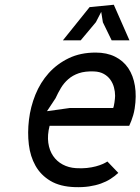

<svg xmlns="http://www.w3.org/2000/svg" viewBox="-20 -780 592 809"><path d="M478.5 -51.5Q463.5 -37.5 445.5 -26Q427.5 -14.5 405 -6.5Q382.5 1.5 355.5 5.5Q328.5 9.5 296 8.5Q233 6.5 192.2 -18Q151.5 -42.5 129.5 -81.8Q107.5 -121 101.5 -171Q95.5 -221 102 -275Q108.5 -330 129.2 -381.2Q150 -432.5 185.2 -471.8Q220.5 -511 269.8 -534.8Q319 -558.5 383 -558.5Q430 -558.5 464.8 -541.2Q499.5 -524 520.5 -492.8Q541.5 -461.5 548.5 -418.2Q555.5 -375 547.5 -323Q545 -307.5 541.2 -294.5Q537.5 -281.5 533.5 -271.5Q529 -260 524.5 -250H189Q179 -210.5 183.5 -178.2Q188 -146 203.8 -123Q219.5 -100 244.2 -86.8Q269 -73.5 300 -71.5Q325 -70 346 -72.2Q367 -74.5 383.8 -79Q400.5 -83.5 412.8 -89Q425 -94.5 432.5 -99.5ZM457 -325Q458 -326.5 459.5 -333Q461 -339.5 462.2 -347.8Q463.5 -356 464.2 -363.8Q465 -371.5 465 -376Q465 -394 460.2 -411.8Q455.5 -429.5 445 -444.2Q434.5 -459 417.5 -468.5Q400.5 -478 376.5 -479Q338.5 -480.5 312.2 -471.5Q286 -462.5 267.5 -446.2Q249 -430 236.5 -409Q224 -388 214 -366L178 -311.5L274.5 -325ZM525.5 -610H450.5L413.5 -686L406.5 -730L384 -686.5L320 -610H245L357.5 -750L459.5 -760Z"/></svg>

Font: B612
Style: Italic
Weight: 400
Italic angle: -10°
Designer: Nicolas Chauveau, Thomas Paillot, Jonathan Favre-Lamarine, Jean-Luc Vinot
Foundry: AIRBUS
Version: Version 1.008